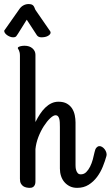

<svg xmlns="http://www.w3.org/2000/svg" viewBox="-62 -888 539 936"><path d="M35.2 -616.2Q35.2 -627 33.4 -633.3Q31.7 -639.6 30 -643.3Q28.3 -647 26.6 -649.2Q24.9 -651.4 24.9 -653.8Q24.9 -656.7 27.8 -658.7Q30.8 -660.6 35.6 -662.1Q40.5 -663.6 46.1 -664.3Q51.8 -665 57.1 -665Q82 -665 96.4 -652.1Q110.8 -639.2 110.8 -621.1V-293Q121.1 -314 133.1 -332Q145 -350.1 158.9 -363.5Q172.9 -377 188.7 -384.5Q204.6 -392.1 223.1 -392.1Q248 -392.1 264.2 -382.8Q280.3 -373.5 289.6 -358.9Q298.8 -344.2 302.5 -326.2Q306.2 -308.1 306.2 -291V-84Q306.2 -80.6 306.6 -73Q307.1 -65.4 309.6 -57.6Q312 -49.8 317.1 -43.9Q322.3 -38.1 332 -38.1Q347.2 -38.1 358.2 -48.8Q369.1 -59.6 377.2 -75.7Q385.3 -91.8 390.4 -110.6Q395.5 -129.4 398.9 -146Q401.9 -161.1 408 -168Q414.1 -174.8 421.1 -175.5Q428.2 -176.3 435.5 -171.9Q442.9 -167.5 448.2 -160.4Q453.6 -153.3 456.3 -144.5Q459 -135.7 457 -127.9Q450.2 -103 439.2 -75.7Q428.2 -48.3 411.1 -25.4Q394 -2.4 370.1 12.7Q346.2 27.8 314 27.8Q293.9 27.8 278.6 20.3Q263.2 12.7 252.2 0Q241.2 -12.7 235.6 -29.8Q230 -46.9 230 -65.9V-269Q230 -280.8 229.5 -291Q229 -301.3 226.8 -309.1Q224.6 -316.9 220.5 -321.5Q216.3 -326.2 209 -326.2Q198.2 -326.2 182.6 -311.5Q167 -296.9 151.9 -273.4Q136.7 -250 125.2 -220.5Q113.8 -190.9 110.8 -161.1V-15.1Q110.8 -7.8 110.6 -0.2Q110.4 7.3 107.7 13.4Q105 19.5 99.4 23.7Q93.8 27.8 83 27.8Q75.7 27.8 67.1 26.1Q58.6 24.4 51.5 19.8Q44.4 15.1 39.8 6.6Q35.2 -2 35.2 -16.1ZM176.8 -744.1Q179.7 -740.2 182.1 -736.6Q184.6 -732.9 184.6 -729Q184.6 -720.7 172.4 -713.4Q160.2 -706.1 139.6 -706.1Q131.3 -706.1 125.7 -709.2Q120.1 -712.4 117.7 -716.3L68.4 -792L25.4 -723.1Q21.5 -716.3 17.1 -711.2Q12.7 -706.1 1.5 -706.1Q-5.4 -706.1 -12.9 -709Q-20.5 -711.9 -26.9 -716.3Q-33.2 -720.7 -37.4 -726.3Q-41.5 -731.9 -41.5 -737.3Q-41.5 -739.3 -39.6 -741.2L30.8 -841.3Q39.6 -855 51.8 -861.6Q64 -868.2 76.7 -868.2Q85.4 -868.2 90.8 -866.5Q96.2 -864.7 99.6 -861.3Q103 -857.9 105.2 -852.8Q107.4 -847.7 110.4 -840.3Z"/></svg>

Font: Grand Hotel
Style: Regular
Weight: 400
Designer: Brian J. Bonislawsky & Jim Lyles for Astigmatic (AOETI)
Foundry: Astigmatic (AOETI)
Version: Version 001.000